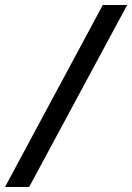

<svg xmlns="http://www.w3.org/2000/svg" viewBox="-71 -739 526 764"><path d="M-51 5 338 -719H435L45 5Z"/></svg>

Font: Noto Sans ExtraCondensed SemiBold
Style: Italic
Weight: 600
Width: 2
Italic angle: -12°
Designer: Monotype Design Team
Foundry: Monotype Imaging Inc.
Version: Version 2.013; ttfautohint (v1.8.4.7-5d5b)